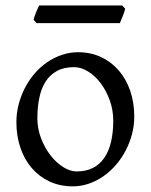

<svg xmlns="http://www.w3.org/2000/svg" viewBox="-20 -657 543 692"><path d="M388.2 -222.2Q388.2 -260.7 375.5 -295.7Q362.8 -330.6 342.8 -357.2Q322.8 -383.8 297.4 -399.4Q272 -415 247.1 -415Q210 -415 184.6 -400.9Q159.2 -386.7 143.8 -362.1Q128.4 -337.4 121.6 -303.7Q114.7 -270 114.7 -231Q114.7 -192.4 128.4 -157.5Q142.1 -122.6 162.8 -96.2Q183.6 -69.8 208.5 -54.4Q233.4 -39.1 255.9 -39.1Q290.5 -39.1 315.4 -52Q340.3 -64.9 356.4 -88.9Q372.6 -112.8 380.4 -146.5Q388.2 -180.2 388.2 -222.2ZM463.9 -236.8Q463.9 -204.1 455.6 -172.9Q447.3 -141.6 432.6 -113.8Q418 -85.9 397.5 -62.3Q377 -38.6 352.3 -21.5Q327.6 -4.4 299.8 5.1Q272 14.6 242.2 14.6Q195.8 14.6 158.4 -2.9Q121.1 -20.5 94.5 -51.3Q67.9 -82 53.5 -124.5Q39.1 -167 39.1 -216.8Q39.1 -249 47.1 -280.3Q55.2 -311.5 69.6 -339.6Q84 -367.7 104.2 -391.4Q124.5 -415 149.2 -432.1Q173.8 -449.2 202.4 -459Q231 -468.8 261.2 -468.8Q307.1 -468.8 344.5 -451.2Q381.8 -433.6 408.4 -402.6Q435.1 -371.6 449.5 -329.1Q463.9 -286.6 463.9 -236.8ZM431.2 -625.5Q430.2 -620.1 427.7 -613Q425.3 -606 422.4 -598.9Q419.4 -591.8 416.7 -585Q414.1 -578.1 412.1 -573.7H111.8L101.1 -585.9Q102.1 -591.3 104.5 -598.1Q106.9 -605 109.9 -612.1Q112.8 -619.1 115.7 -625.7Q118.7 -632.3 121.1 -637.2H420.4Z"/></svg>

Font: Gentium Plus Afr
Style: Regular
Weight: 400
Designer: J. Victor Gaultney, Annie Olsen, Iska Routamaa, Becca Hirsbrunner
Foundry: SIL International
Version: Version 5.000